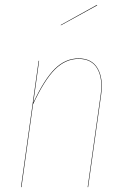

<svg xmlns="http://www.w3.org/2000/svg" viewBox="-20 -766 516 786"><path d="M377 -746.1 377.9 -744.1 229 -662.1V-664.1ZM394 -377.9 340.8 0H338.9L392.1 -377.9Q401.4 -444.8 378.4 -484.9Q355.5 -524.9 301.8 -524.9Q248 -524.9 204.8 -481.7Q161.6 -438.5 115.2 -338.9L67.9 0H65.9L138.2 -517.1H140.1L116.2 -345.2Q161.6 -441.9 204.6 -484.4Q247.6 -526.9 301.8 -526.9Q356 -526.9 379.6 -486.3Q403.3 -445.8 394 -377.9Z"/></svg>

Font: Fira Sans Compressed Two
Style: Italic
Weight: 100
Width: 3
Italic angle: -8°
Designer: Carrois Corporate & Edenspiekermann AG
Foundry: Carrois Corporate GbR & Edenspiekermann AG
Version: Version 4.203;PS 004.203;hotconv 1.0.88;makeotf.lib2.5.64775